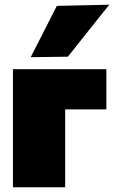

<svg xmlns="http://www.w3.org/2000/svg" viewBox="-20 -796 485 816"><path d="M35 0V-502H432V-331H257V0ZM110.5 -553Q138.5 -608 166.2 -662.2Q194 -716.5 221.5 -771L444.5 -776Q398.5 -718.5 354.2 -663Q310 -607.5 268.5 -555Z"/></svg>

Font: Commissioner Black
Style: Regular
Weight: 900
Designer: Kostas Bartsokas
Foundry: Kostas Bartsokas
Version: Version 1.000; ttfautohint (v1.8.3)